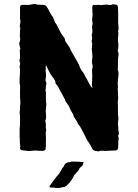

<svg xmlns="http://www.w3.org/2000/svg" viewBox="-20 -748 683 949"><path d="M568 -84Q564 -83 564 -78Q564 -77 564.5 -75Q565 -73 565 -72Q568 -65 566 -59Q566 -58 565.5 -56Q565 -54 565 -52Q565 -46 564.5 -35.5Q564 -25 564 -19Q564 -6 552 -4Q546 -4 536 -4Q526 -4 521 -3Q506 -3 499 -2Q492 -2 489 -3Q477 -4 468 0H465Q464 0 462 -0.5Q460 -1 459 -1Q442 -3 439 -9Q437 -11 434.5 -16Q432 -21 431 -24Q430 -25 428 -29Q426 -33 420.5 -41Q415 -49 412 -53L397 -83Q376 -122 375 -124Q373 -124 373 -126Q368 -131 365 -137Q360 -150 348 -166Q344 -170 344 -173Q344 -180 336 -192Q335 -194 333.5 -196Q332 -198 331 -200Q330 -202 322 -220Q320 -225 314 -233Q308 -241 307 -243Q304 -246 304 -248Q304 -252 291 -275Q289 -279 284.5 -287Q280 -295 278 -298Q276 -301 272.5 -309Q269 -317 266 -321Q261 -328 260 -329Q256 -332 254 -338Q254 -345 253 -348Q252 -349 249.5 -353Q247 -357 246 -360Q246 -361 244 -362Q242 -363 242 -364Q230 -380 228 -385Q221 -397 209 -423Q208 -424 208 -425L206 -423V-411Q208 -408 206 -405Q204 -402 207 -386Q209 -374 205 -352Q205 -348 206 -347Q212 -334 207 -326V-323Q205 -307 205 -300Q205 -298 206 -297Q206 -296 206 -296L207 -294V-278Q207 -275 207 -257Q207 -239 209 -237V-232Q207 -220 207 -213Q205 -199 207 -187Q210 -165 204 -151V-147Q207 -142 207 -131Q205 -116 208 -110V-102Q206 -96 206 -93Q208 -58 207 -48Q206 -38 207 -26Q207 -25 206 -21.5Q205 -18 206 -16Q207 -8 199 -4Q190 -1 172 -3Q168 -3 162 -3.5Q156 -4 153 -4Q144 -4 140 -3Q138 -3 131 -2Q124 -1 120 -2Q113 -2 99 -4Q97 -5 91 -5Q75 -7 80 -22V-28Q77 -46 78 -51Q78 -64 77 -66V-69V-109Q77 -112 77.5 -116Q78 -120 78 -123Q79 -125 79 -131V-169Q79 -178 78 -182Q77 -185 77 -193Q78 -196 78.5 -203Q79 -210 79 -213V-221Q79 -224 80 -232Q81 -240 81 -243Q81 -246 80 -254Q79 -262 79 -266V-300Q79 -302 79.5 -316.5Q80 -331 77 -333V-335V-356Q78 -363 78 -376Q79 -383 79 -395Q79 -413 77 -415Q76 -418 78 -423Q81 -433 78 -442Q75 -446 77 -453Q79 -459 79 -464Q79 -487 78 -498Q78 -499 78 -501L79 -503Q82 -506 80 -510Q80 -511 79 -513.5Q78 -516 78 -517Q78 -519 77 -523.5Q76 -528 75 -530V-535Q82 -550 79 -563Q78 -564 78 -566Q79 -577 79 -599Q79 -600 79.5 -601.5Q80 -603 80 -604V-610Q77 -618 78 -625Q81 -632 81 -642Q78 -660 79 -663V-683V-711Q79 -724 90 -724H125Q139 -726 146 -728H153Q165 -725 166 -725Q175 -724 193 -724Q207 -724 213 -711Q214 -709 217 -705Q220 -701 221 -698Q231 -676 240 -666Q243 -663 243 -659Q245 -656 247 -650L253 -635L256 -632Q257 -630 259 -628Q261 -623 269 -608.5Q277 -594 281 -585Q285 -577 295 -565Q301 -557 301 -553Q301 -548 302 -546Q305 -540 313 -530Q314 -528 324 -513Q326 -511 328 -505Q330 -498 331 -497Q349 -465 359 -449L362 -443Q363 -440 366 -435Q369 -430 371 -427Q372 -424 373.5 -419Q375 -414 376 -412Q376 -411 378 -408.5Q380 -406 380 -404Q382 -404 382 -402Q383 -400 384.5 -398Q386 -396 388 -393.5Q390 -391 391 -390Q394 -386 396 -382Q401 -370 402 -369Q406 -365 416 -344Q428 -320 433 -316L437 -314Q436 -316 436 -319Q436 -320 435 -324Q434 -328 434 -329Q434 -332 434.5 -337.5Q435 -343 435 -345Q435 -365 436 -375Q436 -389 435 -397V-405Q435 -406 436 -408.5Q437 -411 437.5 -413Q438 -415 438 -417Q438 -427 435 -436Q434 -444 435 -451Q438 -466 436 -484Q436 -487 435 -492.5Q434 -498 434 -501Q433 -507 435 -521Q437 -531 434 -539Q432 -545 434 -550Q437 -560 434 -570Q432 -573 434 -578Q439 -590 435 -610Q435 -623 437 -626Q438 -632 437 -637Q435 -647 435 -652Q436 -657 437 -666Q438 -675 438 -680V-681Q437 -682 437 -683Q437 -688 436.5 -696Q436 -704 436 -708V-710Q436 -712 436.5 -714Q437 -716 437 -717Q437 -723 443 -723Q451 -724 468 -724Q470 -724 473.5 -723.5Q477 -723 478 -723Q486 -723 498 -725Q509 -726 524 -723H527Q535 -728 548 -726Q563 -726 563 -711Q564 -704 564 -690V-635Q564 -631 565 -623Q566 -615 566 -608Q566 -601 564 -595Q563 -594 564 -591Q565 -588 565 -587V-577Q562 -552 563 -546Q564 -543 564 -537.5Q564 -532 565 -529Q565 -508 564 -505Q560 -498 564 -491Q568 -481 564 -466Q563 -461 563 -440Q563 -436 563 -424.5Q563 -413 562 -409V-406Q566 -392 566 -384Q566 -376 564 -362Q562 -356 563 -352Q564 -350 562 -344V-339Q562 -334 562.5 -326Q563 -318 563 -313Q563 -312 562.5 -312Q562 -312 562 -311V-307Q562 -305 562.5 -299.5Q563 -294 563 -291Q563 -288 563.5 -280Q564 -272 564 -268V-262Q562 -248 562 -241Q562 -238 562.5 -233Q563 -228 563 -226V-183Q563 -181 564 -176.5Q565 -172 565 -170V-158Q565 -155 564 -149.5Q563 -144 563 -141Q563 -129 565 -107L568 -86ZM251 181H273Q276 180 282 179Q288 178 291 177Q300 177 309 170Q325 154 331 145Q338 137 343 125Q346 117 354 110Q369 95 372 86Q373 82 380 77Q386 74 389 67Q390 66 391 63.5Q392 61 392 60Q396 53 388 53Q361 50 358 51Q356 51 343 50.5Q330 50 328 53Q327 54 324 54Q314 52 302 62Q301 62 298 69Q294 78 288 83L285 89Q274 108 272 111Q271 113 263 121Q262 122 260 124.5Q258 127 257 128Q253 135 247 141Q244 146 237 155.5Q230 165 226 170Q221 179 232 179H247Q249 179 251 181Z"/></svg>

Font: Gutenberg Clean
Style: Regular
Weight: 400
Designer: Nicola Manzari, Bruno Pierini
Foundry: Unio | Creative Solutions
Version: Version 1.001;PS 001.001;hotconv 1.0.88;makeotf.lib2.5.64775